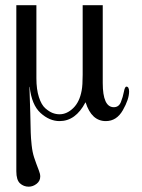

<svg xmlns="http://www.w3.org/2000/svg" viewBox="-20 -450 540 729"><path d="M42 200.2V-430.2H118.2V-152.8Q118.2 -110.8 127.7 -81.3Q137.2 -51.8 152.1 -38.8Q167 -25.9 179.9 -21Q192.9 -16.1 206.1 -16.1Q233.9 -16.1 258.1 -39.6Q282.2 -63 290 -106Q293.9 -126 293.9 -166V-430.2H370.1V-134.8Q370.1 -43 412.1 -43Q431.2 -43 439 -62.5Q446.8 -82 450.4 -101.6Q454.1 -121.1 460 -121.1Q469.7 -121.1 470.2 -103Q470.2 -73.2 446.5 -31.7Q422.9 9.8 381.8 9.8Q327.6 9.8 305.2 -61H304.2Q267.1 9.8 206.1 9.8Q168 9.8 134 -21Q100.1 -51.8 92.8 -120.1H91.8Q93.8 -73.2 95 -19.5Q96.2 34.2 96.7 53.7Q97.2 73.2 100.1 100.6Q103 127.9 109.6 147.9Q116.2 168 127.9 198.2Q132.8 210.4 132.8 220.2Q132.8 237.3 118.9 248Q105 258.8 88.9 258.8Q69.8 258.8 55.9 246.1Q42 233.4 42 200.2Z"/></svg>

Font: CMU Serif Upright Italic
Style: UprightItalic
Weight: 500
Version: Version 0.7.0